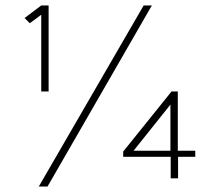

<svg xmlns="http://www.w3.org/2000/svg" viewBox="-20 -653 772 703"><path d="M431 -98 608 -318H631V-101H695V-79H632V0H605V-79H431ZM469 -101H604V-270ZM536 -633 154 30H122L506 -633ZM158 -633V-318H131V-599L89 -568L70 -587L131 -633Z"/></svg>

Font: Tajawal ExtraLight
Style: Regular
Weight: 275
Designer: Boutros Fonts
Foundry: Created by Boutros International 2017
Version: Version 1.700